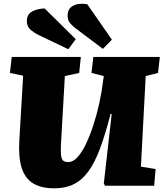

<svg xmlns="http://www.w3.org/2000/svg" viewBox="-20 -1011 892 1045"><path d="M747 -104 827 -91 819 0H552L545 -12L588 -391H582Q554 -283 525.5 -205.5Q497 -128 462 -79.5Q427 -31 381.5 -8.5Q336 14 276 14Q205 14 161 -12.5Q117 -39 98.5 -96Q80 -153 85 -244L106 -599L34 -614L44 -701H420L411 -614L333 -597L312 -229Q310 -191 312 -168.5Q314 -146 323 -137.5Q332 -129 352 -129Q378 -129 402 -155.5Q426 -182 448 -228Q470 -274 488.5 -331Q507 -388 520.5 -449.5Q534 -511 541 -570L545 -597L478 -614L488 -701H850L840 -614L773 -597ZM386 -861Q377 -868 362.5 -883.5Q348 -899 348 -927Q348 -964 378.5 -980Q409 -996 455 -988L589 -795L540 -745ZM187 -822Q168 -831 147 -848.5Q126 -866 126 -897Q126 -933 155 -948.5Q184 -964 223 -965L392 -798L352 -743Z"/></svg>

Font: Literata Black
Style: Italic
Weight: 900
Italic angle: -2°
Designer: Latin by Veronika Burian and Jose Scaglione. Greek by Irene Vlachou. Cyrillic by Vera Evstafieva
Foundry: TypeTogether
Version: Version 3.002